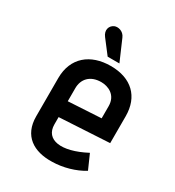

<svg xmlns="http://www.w3.org/2000/svg" viewBox="-169 -781 813 892"><g transform="rotate(30 237.5 -334.5)"><path d="M379 -112C258 -48 170 -62 170 -144V-183L438 -198V-342C438 -447 373 -510 262 -510C153 -510 78 -449 78 -339V-134C78 -30 149 15 248 12C305 11 366 -6 413 -35ZM346 -278 170 -268V-338C170 -386 201 -423 261 -423C298 -423 346 -403 346 -343ZM290 -540 242 -651C230 -680 199 -685 183 -678C160 -668 150 -640 171 -613L227 -540Z"/></g></svg>

Font: Advent Pro
Style: SemiBold
Weight: 600
Designer: Andreas Kalpakidis
Foundry: Andreas Kalpakidis
Version: Version 2.002 2008